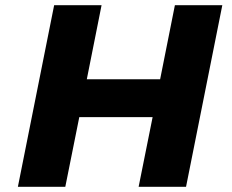

<svg xmlns="http://www.w3.org/2000/svg" viewBox="-20 -721 896 741"><path d="M655 -701H838L698 0H515L569 -269H286L232 0H49L189 -701H372L315 -415H598Z"/></svg>

Font: TypoPRO Montserrat Alternates
Style: Bold Italic
Weight: 700
Italic angle: -11.3°
Designer: Julieta Ulanovsky
Foundry: Julieta Ulanovsky
Version: Version 6.001